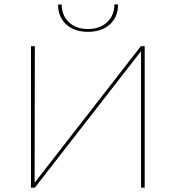

<svg xmlns="http://www.w3.org/2000/svg" viewBox="-20 -873 817 893"><path d="M389 -725Q326 -725 288 -759.5Q250 -794 250 -852H267Q267 -801 300.5 -769.5Q334 -738 389 -738Q444 -738 478 -769.5Q512 -801 512 -853L529 -852Q529 -794 491 -759.5Q453 -725 389 -725ZM653 -658V0H636V-635L142 0H124V-658H142L141 -23L635 -658Z"/></svg>

Font: EauTestSC Thin
Style: Regular
Weight: 250
Designer: Christian Thalmann (Catharsis Fonts)
Version: Version 0.001;PS 000.001;hotconv 1.0.88;makeotf.lib2.5.64775